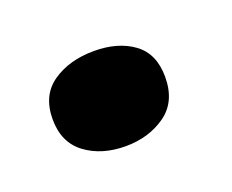

<svg xmlns="http://www.w3.org/2000/svg" viewBox="-41 -380 291 241"><g transform="rotate(-20 104.5 -259.0)"><path d="M95 -196Q63 -196 41.5 -212Q20 -228 20 -259Q20 -291 42.5 -306.5Q65 -322 98 -322Q130 -322 150.5 -307Q171 -292 171 -261Q171 -228 148.5 -212Q126 -196 95 -196Z"/></g></svg>

Font: Sansita Swashed
Style: Regular
Weight: 400
Designer: Pablo Cosgaya
Foundry: Omnibus-Type
Version: Version 1.003; ttfautohint (v1.8.3)